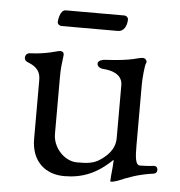

<svg xmlns="http://www.w3.org/2000/svg" viewBox="-46 -599 618 661"><g transform="rotate(5 263.5 -268.0)"><path d="M155 -555C136 -555 131 -521 131 -512C131 -506 138 -500 145 -500H340C361 -500 371 -521 371 -543C371 -549 364 -555 358 -555ZM434 -415C417 -415 402.9 -401.9 303 -397C299 -396.8 280 -394 280 -382C280 -368 298 -365 303 -365C323 -364 368 -356 368 -315V-132C368 -91 338 -68 323 -57C298 -38 273 -37 239 -37C196 -37 155 -80 155 -128V-323C155 -353 157 -369 161 -400C162 -410 156 -414 147 -414C141 -414 104 -399.2 44 -397C38.9 -396.8 29 -393 29 -380C29 -370 39 -366 42 -365C72 -353 85 -337 85 -308V-105C85 -27 134 14 199 14C261 14 312 -6 364 -57V-51C364 -34 359 2 359 15C359 18 358 19 362 19C368 19 382 15 386 13C415 1 451 -14 503 -21C508 -21 517 -24 517 -35C517 -47 507 -49 502 -48C492 -46 466 -45 456 -45C440 -45 438 -73 438 -114V-326C438 -342 442 -390 446 -397C451 -405 443 -415 434 -415Z"/></g></svg>

Font: EB Garamond 12
Style: Regular
Weight: 400
Version: Version 0.016+